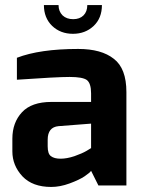

<svg xmlns="http://www.w3.org/2000/svg" viewBox="-20 -735 559 761"><path d="M154 -715H212Q212 -690 228 -674Q244 -659 270 -659Q296 -659 311 -674Q326 -689 326 -715H384Q384 -663 351 -632Q318 -601 269 -601Q220 -601 187 -632Q154 -664 154 -715ZM47 -506Q138 -541 290 -541Q382 -541 431 -502Q481 -464 481 -370V0H370L341 -58Q337 -51 315 -36Q294 -22 256 -8Q218 6 183 6Q109 6 69 -36Q29 -79 29 -135V-185Q29 -249 67 -290Q105 -331 184 -331H302H341V-356V-365Q341 -405 324 -418Q307 -430 256 -430Q205 -430 47 -419ZM169 -155Q169 -125 182 -116Q195 -106 220 -106Q245 -106 275 -116Q306 -127 323 -137L341 -148V-245L212 -235Q169 -231 169 -181Z"/></svg>

Font: Mina
Style: Bold
Weight: 700
Version: Version 1.000